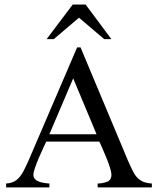

<svg xmlns="http://www.w3.org/2000/svg" viewBox="-20 -819 690 839"><path d="M643.6 0H406.7V-17.1Q426.8 -17.1 446.8 -24.2Q466.8 -31.2 466.8 -55.2Q466.8 -66.9 460.2 -87.6Q453.6 -108.4 444.1 -131.3Q434.6 -154.3 426.3 -173.3Q418 -192.4 414.1 -200.2H182.1Q178.7 -192.9 169.7 -173.8Q160.6 -154.8 150.6 -131.3Q140.6 -107.9 133.3 -86.9Q126 -65.9 126 -55.2Q126 -39.6 138.7 -31.5Q151.4 -23.4 168 -20.5Q184.6 -17.6 195.8 -17.1V0H6.8V-17.1Q35.2 -18.6 52.5 -32.7Q69.8 -46.9 81.8 -69.6Q93.8 -92.3 105.5 -119.1L316.9 -611.8H332L540 -115.2Q551.8 -88.4 563 -66.7Q574.2 -44.9 592.5 -32Q610.8 -19 643.6 -17.1ZM401.9 -232.4 299.8 -476.6 195.8 -232.4ZM466.8 -647.9H435.5L325.2 -741.7L214.8 -647.9H183.6L297.9 -799.3H354Z"/></svg>

Font: Scheherazade New
Style: Regular
Weight: 400
Designer: SIL International
Foundry: SIL International
Version: Version 4.000